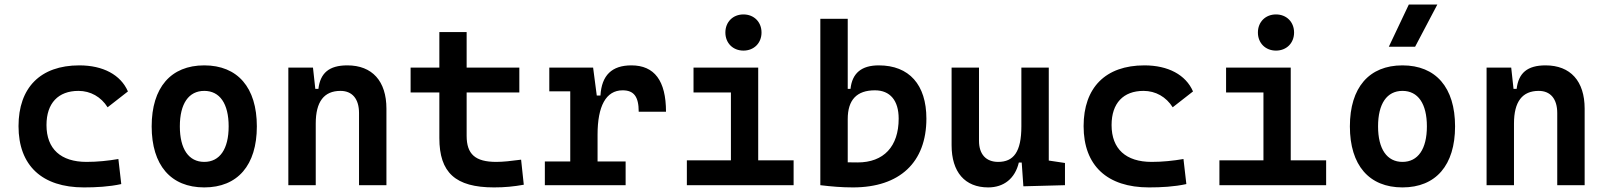

<svg xmlns="http://www.w3.org/2000/svg" viewBox="-20 -815 7071 845"><path d="M349.1 9.8C402.8 9.8 460.4 6.8 513.7 -4.9L501 -115.2C456.1 -107.4 408.2 -102.5 360.8 -102.5C248 -102.5 184.6 -159.2 184.6 -264.6C184.6 -360.8 236.3 -415 325.2 -415C378.4 -415 424.8 -388.7 453.6 -342.8L543 -412.6C511.2 -485.8 433.6 -527.3 329.1 -527.3C157.2 -527.3 61.5 -428.7 61.5 -259.8C61.5 -85.9 165.5 9.8 349.1 9.8Z M878.9 9.8C1025.9 9.8 1110.4 -87.9 1110.4 -258.8C1110.4 -429.7 1025.9 -527.3 878.9 -527.3C731.9 -527.3 647.5 -429.7 647.5 -258.8C647.5 -87.9 731.9 9.8 878.9 9.8ZM878.9 -102.5C810.5 -102.5 771.5 -159.2 771.5 -258.8C771.5 -358.9 810.5 -415 878.9 -415C947.3 -415 986.3 -358.9 986.3 -258.8C986.3 -159.2 947.3 -102.5 878.9 -102.5Z M1560.1 0H1680.7V-336.9C1680.7 -458 1618.2 -527.3 1508.8 -527.3C1427.7 -527.3 1389.6 -493.2 1381.3 -423.8H1367.7L1357.4 -517.6H1249V0H1369.6V-271.5C1369.6 -367.7 1406.2 -415 1478.5 -415C1530.3 -415 1560.1 -379.9 1560.1 -317.4Z M2154.3 9.8C2201.7 9.8 2241.2 5.9 2285.2 -2L2273.4 -112.3C2228.5 -106.4 2194.8 -102.5 2164.1 -102.5C2071.3 -102.5 2033.7 -136.7 2033.7 -217.3V-408.2H2265.6V-517.6H2033.7V-673.8H1913.6V-517.6H1787.1V-408.2H1913.6V-207.5C1913.6 -55.7 1983.9 9.8 2154.3 9.8Z M2609.9 -222.7C2609.9 -347.2 2646.5 -417.5 2720.2 -417.5C2769.5 -417.5 2791 -390.1 2791 -323.2H2911.1C2911.1 -459.5 2860.4 -527.3 2758.8 -527.3C2672.9 -527.3 2627.9 -483.9 2622.6 -394.5H2606.4L2590.3 -517.6H2397.5V-413.1H2489.7V-104.5H2377.9V0H2733.4V-104.5H2609.9Z M3002.9 0H3472.7V-109.4H3316.9V-517.6H3032.2V-408.2H3196.8V-109.4H3002.9ZM3252 -592.3C3298.3 -592.3 3331.5 -625.5 3331.5 -671.9C3331.5 -718.3 3298.3 -751.5 3252 -751.5C3205.6 -751.5 3172.4 -718.3 3172.4 -671.9C3172.4 -625.5 3205.6 -592.3 3252 -592.3Z M3733.9 9.8C3939.9 9.8 4057.1 -100.6 4057.1 -293C4057.1 -442.4 3981 -527.3 3847.7 -527.3C3771.5 -527.3 3730.5 -493.2 3723.1 -423.8H3710.9V-732.4H3590.3V0C3638.7 5.9 3685.1 9.8 3733.9 9.8ZM3710.9 -291C3710.9 -376 3751 -417.5 3830.6 -417.5C3897.5 -417.5 3935.1 -372.6 3935.1 -293C3935.1 -170.4 3869.6 -100.1 3754.4 -100.1C3740.2 -100.1 3725.6 -100.1 3710.9 -100.6Z M4329.1 9.8C4397.9 9.8 4447.3 -29.3 4463.9 -99.6H4476.6L4483.9 4.9L4667 0V-97.7L4595.7 -108.4V-517.6H4475.1V-258.8C4475.1 -146 4440.4 -102.5 4373 -102.5C4319.8 -102.5 4288.6 -135.7 4288.6 -195.3V-517.6H4168V-175.8C4168 -57.6 4226.6 9.8 4329.1 9.8Z M5036.6 9.8C5090.3 9.8 5147.9 6.8 5201.2 -4.9L5188.5 -115.2C5143.6 -107.4 5095.7 -102.5 5048.3 -102.5C4935.5 -102.5 4872.1 -159.2 4872.1 -264.6C4872.1 -360.8 4923.8 -415 5012.7 -415C5065.9 -415 5112.3 -388.7 5141.1 -342.8L5230.5 -412.6C5198.7 -485.8 5121.1 -527.3 5016.6 -527.3C4844.7 -527.3 4749 -428.7 4749 -259.8C4749 -85.9 4853 9.8 5036.6 9.8Z M5346.7 0H5816.4V-109.4H5660.6V-517.6H5376V-408.2H5540.5V-109.4H5346.7ZM5595.7 -592.3C5642.1 -592.3 5675.3 -625.5 5675.3 -671.9C5675.3 -718.3 5642.1 -751.5 5595.7 -751.5C5549.3 -751.5 5516.1 -718.3 5516.1 -671.9C5516.1 -625.5 5549.3 -592.3 5595.7 -592.3Z M6152.3 9.8C6299.3 9.8 6383.8 -87.9 6383.8 -258.8C6383.8 -429.7 6299.3 -527.3 6152.3 -527.3C6005.4 -527.3 5920.9 -429.7 5920.9 -258.8C5920.9 -87.9 6005.4 9.8 6152.3 9.8ZM6152.3 -102.5C6084 -102.5 6044.9 -159.2 6044.9 -258.8C6044.9 -358.9 6084 -415 6152.3 -415C6220.7 -415 6259.8 -358.9 6259.8 -258.8C6259.8 -159.2 6220.7 -102.5 6152.3 -102.5ZM6092.3 -609.4H6208L6305.7 -794.9H6180.2Z M6833.5 0H6954.1V-336.9C6954.1 -458 6891.6 -527.3 6782.2 -527.3C6701.2 -527.3 6663.1 -493.2 6654.8 -423.8H6641.1L6630.9 -517.6H6522.5V0H6643.1V-271.5C6643.1 -367.7 6679.7 -415 6752 -415C6803.7 -415 6833.5 -379.9 6833.5 -317.4Z"/></svg>

Font: Cascadia Mono SemiBold
Style: Regular
Weight: 600
Monospace: yes
Designer: Aaron Bell
Foundry: Saja Typeworks
Version: Version 2404.023